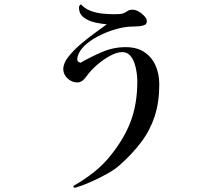

<svg xmlns="http://www.w3.org/2000/svg" viewBox="-20 -786 1040 892"><path d="M720 -394Q720 -312 699 -247Q678 -182 637 -127Q596 -72 535 -18Q514 1 476.5 22Q439 43 400 60Q361 77 333 85Q331 86 327 86Q321 86 321 82Q321 78 324 76Q327 74 329 73Q376 46 418.5 12Q461 -22 495 -65Q559 -145 588.5 -225.5Q618 -306 618 -409Q618 -425 615 -448Q612 -471 604.5 -493Q597 -515 583 -529.5Q569 -544 548 -544Q523 -544 491 -526.5Q459 -509 431.5 -485Q404 -461 389 -441Q381 -429 368.5 -416Q356 -403 339 -403Q314 -403 294 -421.5Q274 -440 274 -465Q274 -492 297.5 -522Q321 -552 355 -581Q389 -610 422.5 -634Q456 -658 476 -673Q452 -675 422 -681.5Q392 -688 369.5 -704.5Q347 -721 347 -752Q347 -757 350 -760.5Q353 -764 356 -766Q374 -746 400 -736Q426 -726 454.5 -723Q483 -720 508 -720Q516 -720 529.5 -720.5Q543 -721 550 -723Q563 -728 572 -734.5Q581 -741 596 -741Q610 -741 627 -731Q635 -727 648.5 -713.5Q662 -700 662 -690Q662 -675 654 -671Q646 -667 633 -665Q620 -663 606.5 -663Q593 -663 580 -662Q552 -660 517 -650Q482 -640 447.5 -623.5Q413 -607 385.5 -585Q358 -563 345 -536Q342 -529 340.5 -522.5Q339 -516 339 -508Q339 -503 344 -499.5Q349 -496 353 -494Q402 -522 454.5 -544.5Q507 -567 564 -567Q616 -567 650.5 -544Q685 -521 702.5 -482Q720 -443 720 -394Z"/></svg>

Font: Kaisei HarunoUmi
Style: Regular
Weight: 400
Designer: Font-Kai, 金井和夫
Foundry: KAZUO KANAI
Version: Version 5.003